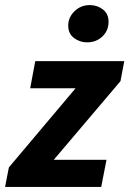

<svg xmlns="http://www.w3.org/2000/svg" viewBox="-30 -737 510 757"><path d="M-10 0 5 -77 268 -389H89L109 -496H460L445 -417L182 -107H390L369 0ZM313 -570Q285 -570 262 -587Q239 -604 239 -636Q239 -669 264 -693Q289 -717 324 -717Q353 -717 375.5 -700Q398 -683 398 -651Q398 -616 373.5 -593Q349 -570 313 -570Z"/></svg>

Font: Source Sans 3
Style: Bold Italic
Weight: 700
Italic angle: -11°
Designer: Paul D. Hunt
Foundry: Adobe
Version: Version 3.052;hotconv 1.1.0;makeotfexe 2.6.0